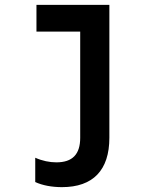

<svg xmlns="http://www.w3.org/2000/svg" viewBox="-20 -560 640 790"><path d="M430 7V-540H130V-430H310V7C310 75 278 108 212 108C184 108 154 102 125 89V189C155 203 194 210 235 210C363 210 430 140 430 7Z"/></svg>

Font: CommitMono
Style: Bold
Weight: 700
Monospace: yes
Designer: Eigil Nikolajsen
Foundry: Eigil Nikolajsen
Version: Version 1.143